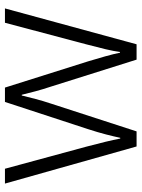

<svg xmlns="http://www.w3.org/2000/svg" viewBox="82 -654 572 776"><g transform="rotate(-90 368.0 -266.0)"><path d="M406 -346Q395 -379 387 -409Q379 -439 373 -464H370Q364 -439 356 -408.5Q348 -378 337 -345L225 0H164L14 -532H74L163 -204Q175 -159 183 -125.5Q191 -92 196 -66H199Q204 -90 212.5 -123Q221 -156 234 -196L344 -532H402L508 -196Q519 -160 528.5 -126Q538 -92 543 -67H546Q549 -91 557 -125Q565 -159 577 -204L664 -532H722L577 0H515Z"/></g></svg>

Font: Noto Sans Tamil Light
Style: Regular
Weight: 300
Designer: Jelle Bosma - Monotype Design Team
Foundry: Monotype Imaging Inc.
Version: Version 2.004; ttfautohint (v1.8.4.7-5d5b)